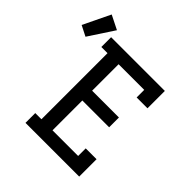

<svg xmlns="http://www.w3.org/2000/svg" viewBox="-348 -1000 1165 1165"><g transform="rotate(45 234.0 -417.5)"><path d="M47 0V-84H100V-651H47V-735H508V-586H415V-651H195V-424H425V-340H195V-84H415V-149H508V0ZM-65 -627 -132 -661 -48 -835 42 -790Z"/></g></svg>

Font: Iosevka Curly Slab MdEx
Style: Regular
Weight: 500
Width: 7
Monospace: yes
Designer: Belleve Invis
Foundry: Belleve Invis
Version: Version 11.1.0; ttfautohint (v1.8.3)